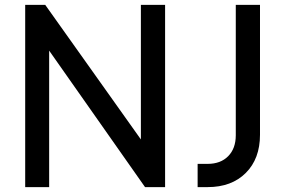

<svg xmlns="http://www.w3.org/2000/svg" viewBox="-20 -765 1164 785"><path d="M83 0H181V-558L573 0H655V-745H556V-195L165 -745H83ZM788 0H829Q927 0 985 -58Q1043 -116 1043 -214V-745H944V-212Q944 -158 913 -126.5Q882 -95 829 -95H788Z"/></svg>

Font: Plus Jakarta Sans Medium
Style: Regular
Weight: 500
Designer: Gumpita Rahayu
Foundry: Tokotype
Version: Version 2.004; ttfautohint (v1.8.3)